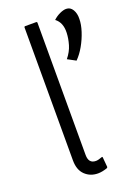

<svg xmlns="http://www.w3.org/2000/svg" viewBox="-143 -870 616 864"><g transform="rotate(-20 165.0 -437.5)"><path d="M211 -128Q216 -130 216 -124L220 -79Q220 -75 215 -73Q191 -65 172 -65Q135 -65 110 -89Q85 -113 85 -159V-795Q85 -800 90 -800H142Q147 -800 147 -795V-162Q147 -121 182 -121Q188 -121 195.5 -123Q203 -125 211 -128ZM215 -596Q237 -623 245.5 -652Q254 -681 255 -708Q257 -757 226 -780Q241 -794 258.5 -802Q276 -810 289 -810Q309 -810 320 -791.5Q331 -773 330 -747Q330 -721 319.5 -688.5Q309 -656 292 -626Q275 -596 254 -575Z"/></g></svg>

Font: Gowun Dodum
Style: Regular
Weight: 400
Designer: Yanghee Ryu
Foundry: Yanghee Ryu
Version: Version 2.000